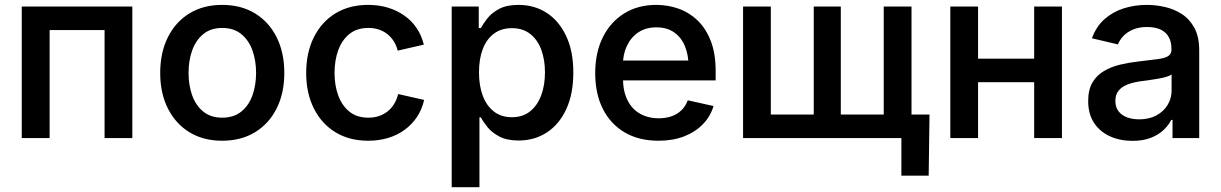

<svg xmlns="http://www.w3.org/2000/svg" viewBox="-20 -573 5068 797"><path d="M529.3 -545.9V0H414.1V-448.2H186V0H70.3V-545.9Z M902.3 11.2Q824.2 11.2 766.6 -23.9Q709 -59.1 677 -122.6Q645 -186 645 -270Q645 -355 677 -418.7Q709 -482.4 766.6 -517.6Q824.2 -552.7 902.3 -552.7Q980.5 -552.7 1038.3 -517.6Q1096.2 -482.4 1128.2 -418.7Q1160.2 -355 1160.2 -270Q1160.2 -186 1128.2 -122.6Q1096.2 -59.1 1038.3 -23.9Q980.5 11.2 902.3 11.2ZM902.3 -84.5Q950.2 -84.5 981.4 -109.6Q1012.7 -134.8 1027.8 -177Q1043 -219.2 1043 -270.5Q1043 -321.8 1027.8 -364Q1012.7 -406.2 981.4 -431.6Q950.2 -457 902.3 -457Q855 -457 824 -431.6Q793 -406.2 777.8 -364Q762.7 -321.8 762.7 -270.5Q762.7 -219.2 777.8 -177Q793 -134.8 824 -109.6Q855 -84.5 902.3 -84.5Z M1508.3 11.2Q1430.2 11.2 1372.6 -23.9Q1314.9 -59.1 1283 -122.6Q1251 -186 1251 -270Q1251 -355 1283 -418.7Q1314.9 -482.4 1372.6 -517.6Q1430.2 -552.7 1508.3 -552.7Q1552.2 -552.7 1590.1 -541.3Q1627.9 -529.8 1658.2 -508.5Q1688.5 -487.3 1709.2 -456.8Q1730 -426.3 1739.3 -387.7L1630.9 -362.8Q1625.5 -384.3 1614.7 -401.4Q1604 -418.5 1588.6 -430.9Q1573.2 -443.4 1553.2 -450.2Q1533.2 -457 1508.8 -457Q1461.4 -457 1430.4 -431.9Q1399.4 -406.7 1384 -364.5Q1368.7 -322.3 1368.7 -270.5Q1368.7 -218.8 1384 -176.8Q1399.4 -134.8 1430.4 -109.6Q1461.4 -84.5 1508.8 -84.5Q1533.7 -84.5 1554 -91.6Q1574.2 -98.6 1590.1 -111.6Q1606 -124.5 1616.7 -142.6Q1627.4 -160.6 1632.8 -182.6L1740.7 -158.2Q1731.4 -118.2 1710.7 -87.2Q1689.9 -56.2 1659.4 -33.9Q1628.9 -11.7 1590.6 -0.2Q1552.2 11.2 1508.3 11.2Z M1855 204.1V-545.9H1967.3V-456.5H1976.1Q1985.8 -474.6 2003.4 -497.1Q2021 -519.5 2052 -536.1Q2083 -552.7 2132.8 -552.7Q2197.8 -552.7 2248.8 -520Q2299.8 -487.3 2329.8 -424.3Q2359.9 -361.3 2359.9 -272Q2359.9 -183.1 2330.6 -119.9Q2301.3 -56.6 2250 -23.2Q2198.7 10.3 2132.8 10.3Q2084.5 10.3 2053.2 -6.1Q2022 -22.5 2003.9 -44.9Q1985.8 -67.4 1976.1 -85.9H1970.2V204.1ZM2105 -86.4Q2149.9 -86.4 2180.4 -110.8Q2210.9 -135.3 2226.6 -177.5Q2242.2 -219.7 2242.2 -272.5Q2242.2 -325.2 2226.8 -366.7Q2211.4 -408.2 2180.9 -432.1Q2150.4 -456.1 2105 -456.1Q2060.5 -456.1 2030 -433.1Q1999.5 -410.2 1983.9 -369.1Q1968.3 -328.1 1968.3 -272.5Q1968.3 -217.3 1984.1 -175.3Q2000 -133.3 2030.5 -109.9Q2061 -86.4 2105 -86.4Z M2713.4 11.2Q2631.8 11.2 2573 -23.4Q2514.2 -58.1 2482.4 -121.1Q2450.7 -184.1 2450.7 -269.5Q2450.7 -353.5 2481.9 -417.2Q2513.2 -481 2570.3 -516.8Q2627.4 -552.7 2704.1 -552.7Q2752.4 -552.7 2796.6 -537.1Q2840.8 -521.5 2875.5 -488.3Q2910.2 -455.1 2930.4 -403.1Q2950.7 -351.1 2950.7 -277.8V-239.3H2510.7V-321.8H2892.1L2838.4 -295.9Q2838.4 -344.2 2823.2 -381.1Q2808.1 -418 2778.3 -438.7Q2748.5 -459.5 2704.6 -459.5Q2660.6 -459.5 2629.6 -438.5Q2598.6 -417.5 2582.3 -382.6Q2565.9 -347.7 2565.9 -306.2V-249.5Q2565.9 -195.3 2584.5 -157.7Q2603 -120.1 2636.7 -101.1Q2670.4 -82 2714.4 -82Q2743.7 -82 2767.6 -90.3Q2791.5 -98.6 2808.6 -115.2Q2825.7 -131.8 2835 -156.7L2941.9 -132.8Q2929.2 -89.8 2897.7 -57.4Q2866.2 -24.9 2819.6 -6.8Q2772.9 11.2 2713.4 11.2Z M3064.5 -545.9H3179.7V-97.7H3357.9V-545.9H3470.2V-97.7H3648.4V-545.9H3763.7V0H3064.5ZM3721.7 156.2V0H3682.6V-97.7H3838.4L3835 156.2Z M4302.2 -329.6V-231.9H4009.8V-329.6ZM4040 -545.9V0H3924.8V-545.9ZM4388.2 -545.9V0H4272.9V-545.9Z M4681.2 11.7Q4628.9 11.7 4587.2 -7.3Q4545.4 -26.4 4521.2 -63.2Q4497.1 -100.1 4497.1 -153.8Q4497.1 -200.2 4514.6 -230.2Q4532.2 -260.3 4562.5 -278.1Q4592.8 -295.9 4629.9 -304.7Q4667 -313.5 4706.5 -317.9Q4754.4 -323.7 4784.4 -327.4Q4814.5 -331.1 4828.6 -339.8Q4842.8 -348.6 4842.8 -367.2V-370.1Q4842.8 -398.9 4831.5 -419.2Q4820.3 -439.5 4797.9 -450.2Q4775.4 -460.9 4742.2 -460.9Q4708 -460.9 4683.3 -450.4Q4658.7 -439.9 4643.3 -423.6Q4627.9 -407.2 4620.6 -388.7L4512.7 -414.1Q4530.3 -462.9 4564.7 -493.4Q4599.1 -523.9 4644.5 -538.3Q4689.9 -552.7 4740.7 -552.7Q4775.9 -552.7 4814 -544.4Q4852.1 -536.1 4884.8 -515.4Q4917.5 -494.6 4937.7 -457.8Q4958 -420.9 4958 -363.3V0H4847.2V-75.2H4841.8Q4830.6 -52.7 4809.6 -33Q4788.6 -13.2 4756.6 -0.7Q4724.6 11.7 4681.2 11.7ZM4708.5 -77.6Q4750.5 -77.6 4780.8 -94.2Q4811 -110.8 4827.1 -137.9Q4843.3 -165 4843.3 -196.3V-264.2Q4837.4 -258.8 4821.8 -254.2Q4806.2 -249.5 4786.1 -246.1Q4766.1 -242.7 4747.3 -240Q4728.5 -237.3 4715.8 -235.8Q4686.5 -231.9 4662.1 -222.9Q4637.7 -213.9 4623.8 -197.3Q4609.9 -180.7 4609.9 -153.8Q4609.9 -128.9 4622.6 -111.8Q4635.3 -94.7 4657.5 -86.2Q4679.7 -77.6 4708.5 -77.6Z"/></svg>

Font: Inter
Style: 540
Weight: 540
Designer: Rasmus Andersson
Foundry: rsms
Version: Version 4.001;git-66647c0bb